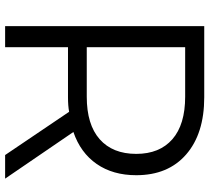

<svg xmlns="http://www.w3.org/2000/svg" viewBox="-54 -764 818 750"><g transform="rotate(90 355.0 -389.0)"><path d="M360 -245.6H164.4V0H82.2V-777.8H360Q502.2 -777.8 583.3 -707.2Q664.4 -636.7 664.4 -512.2Q664.4 -421.1 620.6 -357.8Q576.7 -294.4 495.6 -266.7L677.8 0H585.6L416.7 -250Q393.3 -245.6 360 -245.6ZM581.1 -512.2Q581.1 -603.3 523.9 -653.3Q466.7 -703.3 357.8 -703.3H164.4V-318.9H357.8Q466.7 -318.9 523.9 -369.4Q581.1 -420 581.1 -512.2Z"/></g></svg>

Font: Paperlogy 4 Regular
Style: Regular
Weight: 400
Designer: redesigned by Lee Juim, glyphs from Gmarket Sans & Montserrat
Foundry: PT&
Version: Version 1.001